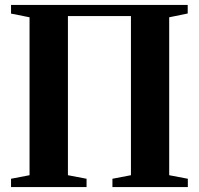

<svg xmlns="http://www.w3.org/2000/svg" viewBox="-20 -763 810 783"><path d="M25 -743H745.5V-708L670 -692.5V-48.5L746 -34V0H438.5V-34L514 -48.5V-697.5H257V-48.5L333 -34V0H25V-34L100.5 -48.5V-692.5L25 -707.5Z"/></svg>

Font: Merriweather 96pt
Style: Bold
Weight: 700
Version: Version 2.100